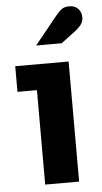

<svg xmlns="http://www.w3.org/2000/svg" viewBox="-53 -756 419 790"><g transform="rotate(-5 157.0 -361.0)"><path d="M101.3 0V-390H20.9V-496H241.4V0ZM114.1 -573.4 208.9 -690.4Q222.7 -707.4 234.2 -714.8Q245.7 -722.2 262.8 -722.2Q286.9 -722.2 300.3 -707.9Q313.6 -693.5 313.6 -672.4Q313.6 -658.8 306.2 -646Q298.7 -633.2 276.1 -616L219.6 -573.4Z"/></g></svg>

Font: Atkinson Hyperlegible Next
Style: Regular
Weight: 400
Designer: Elliott Scott, Megan Eiswerth, Linus Boman, Theodore Petrosky, Letters from Sweden
Foundry: Applied Design Works, Letters from Sweden
Version: Version 2.001